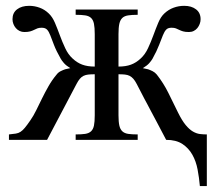

<svg xmlns="http://www.w3.org/2000/svg" viewBox="-20 -480 741 659"><path d="M666 158.7Q663.6 130.4 658.2 101.8Q652.8 73.2 640.1 50.8Q627.4 28.3 606 14.2Q584.5 0 550.3 0Q530.8 -37.6 518.3 -60.8Q505.9 -84 498 -98.9Q490.2 -113.8 485.4 -122.8Q480.5 -131.8 475.8 -140.6Q471.2 -149.4 465.3 -160.9Q459.5 -172.4 449.2 -191.9Q443.4 -203.1 437.5 -209.7Q431.6 -216.3 424.8 -219.7Q418 -223.1 408.9 -224.1Q399.9 -225.1 386.7 -225.1V-84.5Q386.7 -62 389.6 -49.1Q392.6 -36.1 399.9 -29.3Q407.2 -22.5 419.9 -20.5Q432.6 -18.6 452.6 -18.6V0H239.7V-18.6Q259.8 -18.6 272.5 -20.5Q285.2 -22.5 292.5 -29.3Q299.8 -36.1 302.5 -49.1Q305.2 -62 305.2 -84.5V-225.1Q292 -225.1 283 -224.1Q273.9 -223.1 266.8 -219.7Q259.8 -216.3 254.2 -209.7Q248.5 -203.1 242.7 -191.9L141.6 0H10.7V-18.6Q25.4 -20 34.4 -21.5Q43.5 -22.9 50.5 -27.6Q57.6 -32.2 65.2 -41.3Q72.8 -50.3 84.5 -67.4Q94.7 -82 104.2 -101.3Q113.8 -120.6 124 -141.6Q134.3 -162.6 146.5 -184.1Q158.7 -205.6 174.3 -224.1Q179.7 -231.4 188 -235.6Q196.3 -239.7 203.6 -242.2Q212.4 -244.6 221.2 -246.1Q207 -254.9 199.7 -263.2Q192.4 -271.5 188.5 -278.3Q172.9 -305.7 165.3 -325.7Q157.7 -345.7 152.6 -358.9Q147.5 -372.1 141.4 -378.4Q135.3 -384.8 123 -384.8Q114.3 -384.8 108.4 -382.6Q102.5 -380.4 96.9 -377.4Q91.3 -374.5 83.7 -372.3Q76.2 -370.1 63.5 -370.1Q54.7 -370.1 47.1 -373.8Q39.6 -377.4 34.2 -383.8Q28.8 -390.1 25.9 -397.9Q22.9 -405.8 22.9 -414.1Q22.9 -436 38.6 -448Q54.2 -460 80.1 -460Q98.6 -460 116 -453.6Q133.3 -447.3 147 -434.1Q159.7 -422.4 168.5 -401.9Q177.2 -381.3 185.5 -358.6Q193.8 -335.9 203.9 -314.5Q213.9 -293 229 -279.3Q244.6 -264.6 262.5 -258.1Q280.3 -251.5 305.2 -251.5V-362.8Q305.2 -385.3 302.5 -398.4Q299.8 -411.6 292.5 -418.5Q285.2 -425.3 272.5 -427.2Q259.8 -429.2 239.7 -429.2V-447.3H452.6V-429.2Q432.6 -429.2 419.9 -427.2Q407.2 -425.3 399.9 -418.5Q392.6 -411.6 389.6 -398.4Q386.7 -385.3 386.7 -362.8V-251.5Q411.6 -251.5 429.4 -258.1Q447.3 -264.6 462.9 -279.3Q478 -293 488 -314.5Q498 -335.9 506.3 -358.6Q514.6 -381.3 523.2 -401.9Q531.7 -422.4 544.4 -434.1Q558.6 -447.3 575.9 -453.6Q593.3 -460 612.3 -460Q637.2 -460 652.8 -448Q668.5 -436 668.5 -414.1Q668.5 -405.8 665.5 -397.9Q662.6 -390.1 657.5 -383.8Q652.3 -377.4 645 -373.8Q637.7 -370.1 628.4 -370.1Q615.7 -370.1 608.4 -372.3Q601.1 -374.5 595.2 -377.4Q589.4 -380.4 583.7 -382.6Q578.1 -384.8 568.8 -384.8Q556.6 -384.8 550.5 -378.4Q544.4 -372.1 539.1 -358.9Q533.7 -345.7 526.1 -325.7Q518.6 -305.7 503.4 -278.3Q499.5 -271.5 492.2 -263.2Q484.9 -254.9 470.2 -246.1Q479.5 -244.6 488.3 -242.2Q495.6 -239.7 503.9 -235.6Q512.2 -231.4 518.1 -224.1Q541.5 -194.3 557.9 -161.1Q574.2 -127.9 590.8 -94.2Q604.5 -66.4 617.2 -51Q629.9 -35.6 642.1 -28.6Q654.3 -21.5 666.3 -20Q678.2 -18.6 689.9 -18.6V158.7Z"/></svg>

Font: Doulos SIL Compact
Style: Regular
Weight: 400
Designer: Walt Agee, Victor Gaultney, Peter Martin, Debbi Hosken
Foundry: SIL International
Version: Version 4.110; 2011; Maintenance release ; LnSpcTght